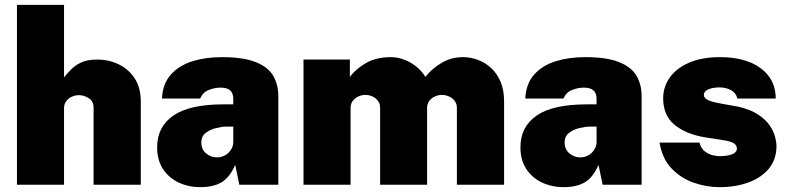

<svg xmlns="http://www.w3.org/2000/svg" viewBox="-20 -763 3254 793"><path d="M50 0V-743H244.5V-443.5Q256.5 -458.5 272.8 -475.5Q289 -492.5 314.8 -504.8Q340.5 -517 381 -517Q429.5 -517 470.5 -497.2Q511.5 -477.5 536.5 -439Q561.5 -400.5 561.5 -344V0H366.5V-319Q366.5 -344.5 347 -357.2Q327.5 -370 305.5 -370Q291.5 -370 277.2 -363.8Q263 -357.5 253.8 -345.5Q244.5 -333.5 244.5 -316.5V0Z M807.5 10Q759 10 718.2 -9Q677.5 -28 653.2 -64.8Q629 -101.5 629 -155Q629 -239 695.8 -285.5Q762.5 -332 903.5 -332H943.5V-354Q943.5 -379 929.8 -390.5Q916 -402 886.5 -401Q866.5 -400.5 842.5 -391.5Q818.5 -382.5 806.5 -356H649Q652 -417 685.5 -454.8Q719 -492.5 774 -509.8Q829 -527 895.5 -527Q985.5 -527 1036.5 -506.5Q1087.5 -486 1108.5 -449.8Q1129.5 -413.5 1129.5 -366V0H968.5L951.5 -82Q928.5 -29.5 894.5 -9.8Q860.5 10 807.5 10ZM876 -113Q890 -113 902.2 -118Q914.5 -123 923.5 -131.8Q932.5 -140.5 937.8 -151.5Q943 -162.5 943.5 -175V-240H912.5Q897 -240 873 -234.2Q849 -228.5 830.2 -214.5Q811.5 -200.5 811.5 -175Q811.5 -146 831.2 -129.5Q851 -113 876 -113Z M1233.5 0V-517H1425V-445.5Q1450.5 -479.5 1492.5 -503.2Q1534.5 -527 1595 -527Q1620 -527 1646.2 -517.8Q1672.5 -508.5 1696.2 -490.5Q1720 -472.5 1737 -445.5Q1762.5 -478.5 1803 -502.8Q1843.5 -527 1892.5 -527Q1922.5 -527 1952.5 -516.2Q1982.5 -505.5 2007.2 -483.2Q2032 -461 2047 -426.5Q2062 -392 2062 -344V0H1867V-317.5Q1867 -334.5 1857.8 -346.5Q1848.5 -358.5 1834.2 -364.8Q1820 -371 1805 -371Q1790.5 -371 1776.5 -364.8Q1762.5 -358.5 1753.2 -346.5Q1744 -334.5 1744 -317.5V0H1550V-317.5Q1550 -334.5 1541 -346.5Q1532 -358.5 1518 -364.8Q1504 -371 1489 -371Q1474.5 -371 1460.5 -364.8Q1446.5 -358.5 1437.2 -346.5Q1428 -334.5 1428 -317.5V0Z M2308 10Q2259.5 10 2218.8 -9Q2178 -28 2153.8 -64.8Q2129.5 -101.5 2129.5 -155Q2129.5 -239 2196.2 -285.5Q2263 -332 2404 -332H2444V-354Q2444 -379 2430.2 -390.5Q2416.5 -402 2387 -401Q2367 -400.5 2343 -391.5Q2319 -382.5 2307 -356H2149.5Q2152.5 -417 2186 -454.8Q2219.5 -492.5 2274.5 -509.8Q2329.5 -527 2396 -527Q2486 -527 2537 -506.5Q2588 -486 2609 -449.8Q2630 -413.5 2630 -366V0H2469L2452 -82Q2429 -29.5 2395 -9.8Q2361 10 2308 10ZM2376.5 -113Q2390.5 -113 2402.8 -118Q2415 -123 2424 -131.8Q2433 -140.5 2438.2 -151.5Q2443.5 -162.5 2444 -175V-240H2413Q2397.5 -240 2373.5 -234.2Q2349.5 -228.5 2330.8 -214.5Q2312 -200.5 2312 -175Q2312 -146 2331.8 -129.5Q2351.5 -113 2376.5 -113Z M2952 10Q2898 10 2845 -8.5Q2792 -27 2753.5 -67.5Q2715 -108 2704 -174H2869Q2875.5 -149 2892 -137Q2908.5 -125 2925.5 -121.5Q2942.5 -118 2951 -118Q2983.5 -118 3003.5 -125.8Q3023.5 -133.5 3023.5 -149Q3023.5 -163.5 3010 -171.8Q2996.5 -180 2961.5 -185L2885 -197Q2811 -210.5 2765.5 -248Q2720 -285.5 2719 -355Q2718.5 -403 2745.8 -442Q2773 -481 2825.8 -504Q2878.5 -527 2954 -527Q3060 -527 3122 -481Q3184 -435 3184 -356H3025.5Q3020 -379.5 2999 -390.8Q2978 -402 2951.5 -402Q2924.5 -402 2905.8 -394Q2887 -386 2887 -371Q2887 -357.5 2905 -349.2Q2923 -341 2964.5 -334L3031 -322Q3081 -310 3111.8 -289.5Q3142.5 -269 3158.8 -245.2Q3175 -221.5 3181 -198.8Q3187 -176 3187 -160Q3187 -104.5 3155.8 -66.8Q3124.5 -29 3071.2 -9.5Q3018 10 2952 10Z"/></svg>

Font: Public Sans Black
Style: Regular
Weight: 900
Designer: The Public Sans Project Authors: Dan O. Williams and USWDS (Libre Franklin designed by Pablo Impallari and Rodrigo Fuenz
Version: Version 1.007